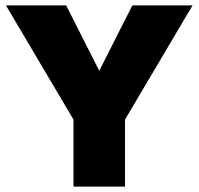

<svg xmlns="http://www.w3.org/2000/svg" viewBox="-20 -688 732 708"><path d="M251 0V-247L2 -668H224L346 -427L468 -668H690L441 -247V0Z"/></svg>

Font: Gantari Black
Style: Regular
Weight: 900
Version: Version 1.000